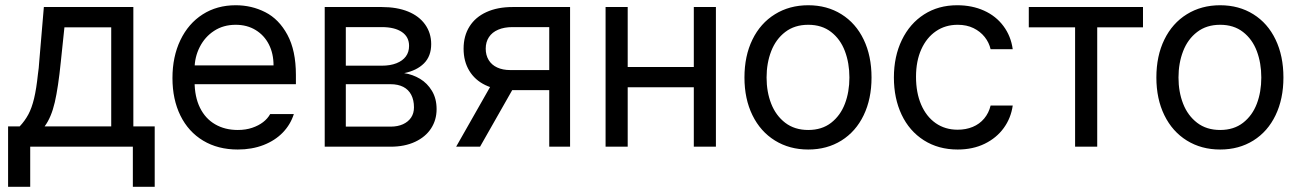

<svg xmlns="http://www.w3.org/2000/svg" viewBox="-20 -557 4936 729"><path d="M10.7 -77.1H54.7Q74.2 -97.7 87.4 -122.1Q100.6 -146.5 109.4 -183.1Q118.2 -219.7 124 -275.4Q126 -287.1 127 -298.8Q127.9 -310.5 128.9 -322.3L146.5 -530.3H486.3V-77.1H567.4V152.3H484.4V0H94.7V152.3H10.7ZM402.3 -77.1V-453.1H224.6L210.9 -322.3Q201.2 -225.6 188 -168.5Q174.8 -111.3 149.4 -77.1Z M634.8 -260.7Q634.8 -341.8 665 -404.8Q695.3 -467.8 749.5 -502.4Q803.7 -537.1 875 -537.1Q935.5 -537.1 987.3 -510.7Q1039.1 -484.4 1071.3 -424.8Q1103.5 -365.2 1103.5 -272.5V-237.3H693.4V-308.6H1018.6Q1018.6 -353.5 1001 -388.2Q983.4 -422.9 950.7 -442.9Q918 -462.9 875 -462.9Q828.1 -462.9 793 -439.9Q757.8 -417 738.3 -378.4Q718.8 -339.8 718.8 -295.9V-248Q718.8 -189.5 739.3 -147.9Q759.8 -106.4 796.9 -85Q834 -63.5 882.8 -63.5Q913.1 -63.5 937.5 -71.8Q961.9 -80.1 979 -93.3Q996.1 -106.4 1005.9 -124H1095.7Q1083 -84 1053.7 -53.7Q1024.4 -23.4 980.5 -6.3Q936.5 10.7 882.8 10.7Q807.6 10.7 751.5 -22.9Q695.3 -56.6 665 -118.2Q634.8 -179.7 634.8 -260.7Z M1212.9 -530.3H1429.7Q1487.3 -530.3 1529.3 -513.2Q1571.3 -496.1 1594.2 -463.9Q1617.2 -431.6 1617.2 -389.6Q1617.2 -343.8 1589.8 -316.4Q1562.5 -289.1 1514.6 -279.3Q1546.9 -274.4 1574.7 -257.8Q1602.5 -241.2 1620.1 -211.9Q1637.7 -182.6 1637.7 -142.6Q1637.7 -101.6 1616.7 -69.3Q1595.7 -37.1 1556.2 -18.6Q1516.6 0 1462.9 0H1212.9ZM1551.8 -149.4Q1551.8 -176.8 1541.5 -196.8Q1531.2 -216.8 1511.2 -227.1Q1491.2 -237.3 1462.9 -237.3H1293V-76.2H1462.9Q1490.2 -76.2 1510.3 -85.4Q1530.3 -94.7 1541 -110.8Q1551.8 -127 1551.8 -149.4ZM1533.2 -382.8Q1533.2 -417 1505.9 -435.5Q1478.5 -454.1 1429.7 -454.1H1293V-307.6H1429.7Q1461.9 -307.6 1485.4 -316.9Q1508.8 -326.2 1521 -342.8Q1533.2 -359.4 1533.2 -382.8Z M2065.4 -454.1H1925.8Q1894.5 -454.1 1871.6 -444.3Q1848.6 -434.6 1836.4 -416Q1824.2 -397.5 1824.2 -372.1Q1824.2 -347.7 1835.4 -329.1Q1846.7 -310.5 1867.7 -300.8Q1888.7 -291 1917 -291H2086.9V-214.8H1917Q1862.3 -214.8 1822.8 -233.9Q1783.2 -252.9 1761.7 -288.6Q1740.2 -324.2 1740.2 -372.1Q1740.2 -420.9 1762.7 -456.5Q1785.2 -492.2 1827.1 -511.2Q1869.1 -530.3 1925.8 -530.3H2144.5V0H2065.4ZM1862.3 -264.6H1953.1L1802.7 0H1711.9Z M2634.8 -225.6H2342.8V-302.7H2634.8ZM2363.3 0H2279.3V-530.3H2363.3ZM2698.2 0H2614.3V-530.3H2698.2Z M2806.6 -262.7Q2806.6 -344.7 2836.9 -406.7Q2867.2 -468.8 2922.4 -502.9Q2977.5 -537.1 3048.8 -537.1Q3120.1 -537.1 3174.8 -502.9Q3229.5 -468.8 3259.3 -406.7Q3289.1 -344.7 3289.1 -262.7Q3289.1 -181.6 3259.3 -119.6Q3229.5 -57.6 3174.8 -23.4Q3120.1 10.7 3048.8 10.7Q2977.5 10.7 2922.4 -23.4Q2867.2 -57.6 2836.9 -119.6Q2806.6 -181.6 2806.6 -262.7ZM3205.1 -262.7Q3205.1 -317.4 3188 -362.8Q3170.9 -408.2 3135.7 -435.5Q3100.6 -462.9 3048.8 -462.9Q2997.1 -462.9 2961.4 -435.5Q2925.8 -408.2 2908.2 -362.8Q2890.6 -317.4 2890.6 -262.7Q2890.6 -208 2908.2 -163.1Q2925.8 -118.2 2961.4 -90.8Q2997.1 -63.5 3048.8 -63.5Q3100.6 -63.5 3135.7 -90.8Q3170.9 -118.2 3188 -163.1Q3205.1 -208 3205.1 -262.7Z M3374 -262.7Q3374 -342.8 3404.3 -405.3Q3434.6 -467.8 3488.8 -502.4Q3543 -537.1 3614.3 -537.1Q3670.9 -537.1 3716.3 -516.6Q3761.7 -496.1 3790 -458Q3818.4 -419.9 3825.2 -370.1H3741.2Q3735.4 -395.5 3718.8 -416.5Q3702.1 -437.5 3676.3 -450.2Q3650.4 -462.9 3616.2 -462.9Q3569.3 -462.9 3533.7 -438.5Q3498 -414.1 3478 -369.6Q3458 -325.2 3458 -265.6Q3458 -205.1 3477.5 -159.7Q3497.1 -114.3 3532.7 -89.4Q3568.4 -64.5 3616.2 -64.5Q3647.5 -64.5 3673.3 -75.2Q3699.2 -85.9 3716.8 -106.9Q3734.4 -127.9 3741.2 -156.2H3825.2Q3818.4 -108.4 3791 -70.8Q3763.7 -33.2 3718.8 -11.2Q3673.8 10.7 3616.2 10.7Q3543 10.7 3487.8 -24.4Q3432.6 -59.6 3403.3 -121.6Q3374 -183.6 3374 -262.7Z M3886.2 -530.3H4319.8V-453.1H4146V0H4062V-453.1H3886.2Z M4370.6 -262.7Q4370.6 -344.7 4400.9 -406.7Q4431.2 -468.8 4486.3 -502.9Q4541.5 -537.1 4612.8 -537.1Q4684.1 -537.1 4738.8 -502.9Q4793.5 -468.8 4823.2 -406.7Q4853 -344.7 4853 -262.7Q4853 -181.6 4823.2 -119.6Q4793.5 -57.6 4738.8 -23.4Q4684.1 10.7 4612.8 10.7Q4541.5 10.7 4486.3 -23.4Q4431.2 -57.6 4400.9 -119.6Q4370.6 -181.6 4370.6 -262.7ZM4769 -262.7Q4769 -317.4 4752 -362.8Q4734.9 -408.2 4699.7 -435.5Q4664.6 -462.9 4612.8 -462.9Q4561 -462.9 4525.4 -435.5Q4489.7 -408.2 4472.2 -362.8Q4454.6 -317.4 4454.6 -262.7Q4454.6 -208 4472.2 -163.1Q4489.7 -118.2 4525.4 -90.8Q4561 -63.5 4612.8 -63.5Q4664.6 -63.5 4699.7 -90.8Q4734.9 -118.2 4752 -163.1Q4769 -208 4769 -262.7Z"/></svg>

Font: WEMIX Pretendard Variable
Style: Regular
Weight: 400
Designer: Base glyphs from Inter by Rasmus Andersson; Hangeul glyphs from Noto Sans CJK(Source Han Sans) by Jang Soo-young and Kan
Foundry: Kil Hyung-jin
Version: Version 1.000;Glyphs 3.2 (3208)